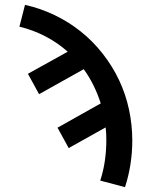

<svg xmlns="http://www.w3.org/2000/svg" viewBox="-20 -548 640 791"><path d="M495 223 393 196Q406 156 412 114.5Q418 73 418 31Q418 18 417.5 4Q417 -10 415 -23L263 62L217 -22L395 -122Q383 -160 365.5 -195.5Q348 -231 325 -263L141 -160L95 -244L259 -335Q216 -373 165.5 -399Q115 -425 60 -438L83 -528Q146 -514 204.5 -486Q263 -458 313 -418Q363 -378 403 -327Q443 -276 470.5 -218Q498 -160 511.5 -96.5Q525 -33 525 31Q525 80 517.5 128.5Q510 177 495 223Z"/></svg>

Font: Iosevka Semibold Extended
Style: Regular
Weight: 600
Width: 7
Monospace: yes
Designer: Belleve Invis
Foundry: Belleve Invis
Version: Version 32.5.0; ttfautohint (v1.8.4)